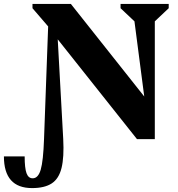

<svg xmlns="http://www.w3.org/2000/svg" viewBox="-127 -710 909 981"><path d="M37 251Q-107 251 -107 89H-1Q-1 149 8.5 175Q18 201 40 201Q68 201 81 157Q94 113 98 0L119 -575L39 -668V-690H235L610 -217L560 -601L489 -668V-690H735V-668L664 -601V1H573L168 -509L196 0Q201 93 187.5 148Q174 203 137.5 227Q101 251 37 251Z"/></svg>

Font: Platypi
Style: Bold
Weight: 700
Designer: David Sargent
Foundry: Bolt Cutter Type
Version: Version 1.200; ttfautohint (v1.8.4.7-5d5b)